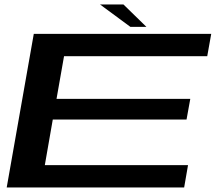

<svg xmlns="http://www.w3.org/2000/svg" viewBox="-20 -824 982 844"><path d="M9.5 0H789.5L806.5 -98H177L212 -298.5H800L816.5 -389.5H228.5L261.5 -577H891L908.5 -675H128.5ZM553 -706H623.5L522.5 -804.5H419.5Z"/></svg>

Font: Anybody ExtraExpanded Medium
Style: Italic
Weight: 500
Width: 8
Italic angle: -10°
Version: Version 1.113;gftools[0.9.25]